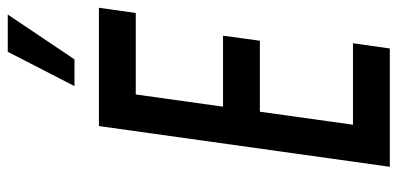

<svg xmlns="http://www.w3.org/2000/svg" viewBox="-285 -740 1025 495"><g transform="rotate(-90 227.5 -492.5)"><path d="M455 -750H150L45 0H350L363.5 -95H153.5L187 -335H370L383 -430H200L231.5 -655H441.5ZM253 -813H322L437.5 -985H341.5Z"/></g></svg>

Font: Mohave Medium
Style: Italic
Weight: 500
Italic angle: -8°
Designer: Gumpita Rahayu
Foundry: Tokotype
Version: Version 2.002; ttfautohint (v1.8.3)